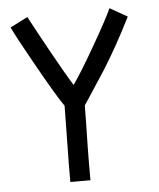

<svg xmlns="http://www.w3.org/2000/svg" viewBox="-49 -698 617 744"><g transform="rotate(-5 259.0 -326.0)"><path d="M194.8 2.9V-65.9Q194.8 -85.9 196.5 -174.3Q198.2 -262.7 198.2 -293.5Q171.4 -331.1 104.5 -450Q37.6 -568.8 16.1 -613.8L84.5 -648.4Q107.4 -604.5 159.9 -509.5Q212.4 -414.6 240.2 -370.6Q273.9 -418.5 331.5 -519Q389.2 -619.6 404.3 -654.8L472.2 -616.2Q418.5 -508.8 362.3 -418.9Q344.7 -392.6 324.5 -361.1Q304.2 -329.6 292.2 -311.5Q280.3 -293.5 276.4 -288.1Q276.4 -276.9 275.9 -252.9Q275.4 -229 275.4 -215.3Q272.9 -107.9 272.9 -61V2.9Z"/></g></svg>

Font: FantasqueSansM Nerd Font
Style: Regular
Weight: 400
Monospace: yes
Designer: Jany Belluz
Version: Version 1.8.0 ; ttfautohint (v1.8.2);Nerd Fonts 3.4.0